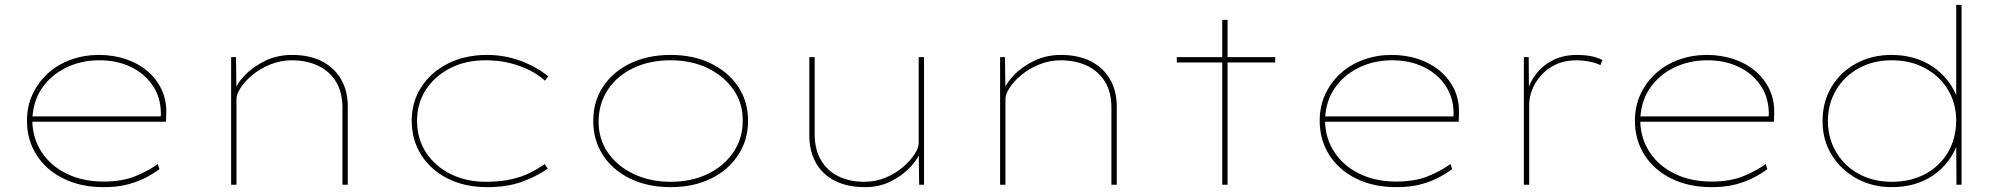

<svg xmlns="http://www.w3.org/2000/svg" viewBox="-20 -760 8257 790"><path d="M406 10Q312 10 240.5 -25.5Q169 -61 130 -123Q91 -185 91 -263Q91 -324 114.5 -373.5Q138 -423 178 -459Q218 -495 272 -514.5Q326 -534 387 -534Q446 -534 497 -517Q548 -500 586 -468Q624 -436 645 -391.5Q666 -347 664 -291L663 -259H103V-281H652L641 -270L642 -295Q641 -361 607 -410Q573 -459 516.5 -485.5Q460 -512 390 -512Q313 -512 250.5 -481Q188 -450 151 -394.5Q114 -339 113 -263Q114 -191 151.5 -134Q189 -77 255 -45Q321 -13 406 -13Q482 -13 535.5 -34.5Q589 -56 629 -85L636 -64Q603 -40 569 -24Q535 -8 496.5 1Q458 10 406 10Z M931 0V-525H951L953 -378L941 -375Q952 -413 986 -449Q1020 -485 1070.5 -509.5Q1121 -534 1181 -534Q1254 -534 1305 -507.5Q1356 -481 1383.5 -433.5Q1411 -386 1411 -322V0H1389V-317Q1389 -380 1363 -423Q1337 -466 1291 -488.5Q1245 -511 1183 -512Q1134 -512 1091.5 -494.5Q1049 -477 1018 -451Q987 -425 970 -398.5Q953 -372 953 -354V0H943Q940 0 937 0Q934 0 931 0Z M1984 10Q1893 10 1823 -25Q1753 -60 1713.5 -122Q1674 -184 1674 -263Q1674 -341 1714 -402.5Q1754 -464 1824 -499Q1894 -534 1984 -534Q2056 -534 2121 -510Q2186 -486 2236 -446L2222 -428Q2198 -451 2162 -469.5Q2126 -488 2080 -500Q2034 -512 1978 -512Q1896 -512 1832.5 -479.5Q1769 -447 1732.5 -391Q1696 -335 1696 -263Q1696 -188 1734 -131Q1772 -74 1836 -43Q1900 -12 1978 -12Q2037 -12 2082 -22Q2127 -32 2161 -49Q2195 -66 2221 -85L2234 -66Q2186 -33 2126 -11.5Q2066 10 1984 10Z M2740 10Q2645 10 2573 -25Q2501 -60 2461 -121.5Q2421 -183 2421 -263Q2421 -342 2461 -403Q2501 -464 2573 -499Q2645 -534 2740 -534Q2833 -534 2905 -499Q2977 -464 3017.5 -403Q3058 -342 3058 -263Q3058 -185 3017.5 -122.5Q2977 -60 2905 -25Q2833 10 2740 10ZM2740 -12Q2824 -12 2890.5 -43.5Q2957 -75 2996.5 -132Q3036 -189 3036 -263Q3037 -335 2998 -391Q2959 -447 2892 -479.5Q2825 -512 2740 -512Q2653 -512 2586 -480Q2519 -448 2481.5 -391.5Q2444 -335 2443 -263Q2442 -189 2481 -132.5Q2520 -76 2587.5 -44Q2655 -12 2740 -12Z M3539 10Q3466 10 3414.5 -16.5Q3363 -43 3336.5 -91Q3310 -139 3310 -203V-525H3332V-208Q3332 -146 3357.5 -102Q3383 -58 3429 -35Q3475 -12 3536 -12Q3584 -12 3625 -29.5Q3666 -47 3696 -73Q3726 -99 3743 -125.5Q3760 -152 3760 -170V-525H3782V0H3762L3760 -147L3772 -150Q3761 -111 3727.5 -74.5Q3694 -38 3646 -14Q3598 10 3539 10Z M4095 0V-525H4115L4117 -378L4105 -375Q4116 -413 4150 -449Q4184 -485 4234.5 -509.5Q4285 -534 4345 -534Q4418 -534 4469 -507.5Q4520 -481 4547.5 -433.5Q4575 -386 4575 -322V0H4553V-317Q4553 -380 4527 -423Q4501 -466 4455 -488.5Q4409 -511 4347 -512Q4298 -512 4255.5 -494.5Q4213 -477 4182 -451Q4151 -425 4134 -398.5Q4117 -372 4117 -354V0H4107Q4104 0 4101 0Q4098 0 4095 0Z M5009 0V-678H5031V0ZM4822 -503V-525H5227V-503Z M5725 10Q5631 10 5559.5 -25.5Q5488 -61 5449 -123Q5410 -185 5410 -263Q5410 -324 5433.5 -373.5Q5457 -423 5497 -459Q5537 -495 5591 -514.5Q5645 -534 5706 -534Q5765 -534 5816 -517Q5867 -500 5905 -468Q5943 -436 5964 -391.5Q5985 -347 5983 -291L5982 -259H5422V-281H5971L5960 -270L5961 -295Q5960 -361 5926 -410Q5892 -459 5835.5 -485.5Q5779 -512 5709 -512Q5632 -512 5569.5 -481Q5507 -450 5470 -394.5Q5433 -339 5432 -263Q5433 -191 5470.5 -134Q5508 -77 5574 -45Q5640 -13 5725 -13Q5801 -13 5854.5 -34.5Q5908 -56 5948 -85L5955 -64Q5922 -40 5888 -24Q5854 -8 5815.5 1Q5777 10 5725 10Z M6250 0V-525H6270L6271 -381L6262 -377Q6274 -422 6301.5 -457Q6329 -492 6371 -513Q6413 -534 6469 -534Q6499 -534 6525.5 -529Q6552 -524 6573 -513L6565 -492Q6542 -503 6515 -507.5Q6488 -512 6467 -512Q6419 -512 6382.5 -495Q6346 -478 6321 -450Q6296 -422 6284 -390.5Q6272 -359 6272 -331V0Z M7022 10Q6928 10 6856.5 -25.5Q6785 -61 6746 -123Q6707 -185 6707 -263Q6707 -324 6730.5 -373.5Q6754 -423 6794 -459Q6834 -495 6888 -514.5Q6942 -534 7003 -534Q7062 -534 7113 -517Q7164 -500 7202 -468Q7240 -436 7261 -391.5Q7282 -347 7280 -291L7279 -259H6719V-281H7268L7257 -270L7258 -295Q7257 -361 7223 -410Q7189 -459 7132.5 -485.5Q7076 -512 7006 -512Q6929 -512 6866.5 -481Q6804 -450 6767 -394.5Q6730 -339 6729 -263Q6730 -191 6767.5 -134Q6805 -77 6871 -45Q6937 -13 7022 -13Q7098 -13 7151.5 -34.5Q7205 -56 7245 -85L7252 -64Q7219 -40 7185 -24Q7151 -8 7112.5 1Q7074 10 7022 10Z M7764 10Q7684 10 7619.5 -25.5Q7555 -61 7517 -122Q7479 -183 7479 -261Q7479 -341 7516 -402.5Q7553 -464 7617.5 -499Q7682 -534 7763 -534Q7811 -534 7853.5 -522Q7896 -510 7932 -486Q7968 -462 7995 -427Q8022 -392 8038 -345L8029 -346V-740H8051V0H8030L8029 -179L8039 -181Q8023 -133 7996 -97.5Q7969 -62 7933.5 -38Q7898 -14 7855.5 -2Q7813 10 7764 10ZM7764 -12Q7841 -12 7900.5 -43.5Q7960 -75 7994 -131.5Q8028 -188 8029 -263Q8029 -334 7995.5 -390Q7962 -446 7902 -479Q7842 -512 7763 -512Q7688 -512 7628.5 -479.5Q7569 -447 7535 -390Q7501 -333 7501 -261Q7502 -188 7536.5 -131.5Q7571 -75 7630 -43.5Q7689 -12 7764 -12Z"/></svg>

Font: Lexend Mega Thin
Style: Regular
Weight: 250
Version: Version 1.007